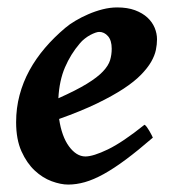

<svg xmlns="http://www.w3.org/2000/svg" viewBox="-20 -477 462 517"><path d="M194.8 -359.9Q170.4 -331.5 155 -295.7Q139.6 -259.8 137.2 -212.4Q185.5 -233.9 214.1 -251.5Q242.7 -269 257.3 -284.7Q272 -300.3 276.4 -314.9Q280.8 -329.6 280.8 -345.7Q280.8 -368.2 270.8 -379.6Q260.7 -391.1 247.1 -391.1Q243.2 -391.1 236.8 -388.9Q230.5 -386.7 223.1 -382.8Q215.8 -378.9 208.3 -373Q200.7 -367.2 194.8 -359.9ZM402.8 -371.1Q402.8 -357.4 399.7 -342.3Q396.5 -327.1 387 -310.5Q377.4 -293.9 359.6 -275.6Q341.8 -257.3 312.5 -238Q283.2 -218.8 240.7 -198.2Q198.2 -177.7 139.2 -156.7Q142.6 -133.3 149.4 -114.5Q156.2 -95.7 165.8 -82.8Q175.3 -69.8 186.5 -62.7Q197.8 -55.7 210 -55.7Q231 -55.7 270.5 -74.7Q310.1 -93.8 369.1 -141.1Q372.1 -139.6 375.5 -134.8Q378.9 -129.9 382.3 -124.3Q385.7 -118.7 388.2 -113.5Q390.6 -108.4 391.6 -106.4Q351.6 -71.8 319.1 -47.6Q286.6 -23.4 259.3 -8.3Q231.9 6.8 208.7 13.4Q185.5 20 163.6 20Q143.6 20 119.1 11Q94.7 2 73.5 -17.8Q52.2 -37.6 37.8 -69.6Q23.4 -101.6 23.4 -147.9Q23.4 -186 32.7 -220.9Q42 -255.9 59.3 -287.6Q76.7 -319.3 101.1 -347.9Q125.5 -376.5 156.2 -402.3Q167 -411.6 183.1 -421.1Q199.2 -430.7 217.8 -438.7Q236.3 -446.8 256.3 -451.9Q276.4 -457 295.4 -457Q323.2 -457 343.5 -449.5Q363.8 -441.9 377 -429.7Q390.1 -417.5 396.5 -402.1Q402.8 -386.7 402.8 -371.1Z"/></svg>

Font: Gentium Basic
Style: Bold Italic
Weight: 700
Italic angle: -8°
Designer: J. Victor Gaultney and Annie Olsen
Foundry: SIL International
Version: Version 1.102; 2013; Maintenance release